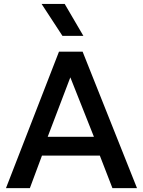

<svg xmlns="http://www.w3.org/2000/svg" viewBox="-20 -965 734 985"><path d="M10.7 0 282.6 -700H403.8L682.8 0H556.7L492.1 -166.9H195.4L133.3 0ZM224.7 -263.2H461.8L340.8 -568.2ZM300.4 -780.9 193.4 -944.8H311.9L407.8 -780.9Z"/></svg>

Font: Geologica-Sharp
Style: Regular
Weight: 100
Designer: Sindre Bremnes, Frode Helland
Foundry: Monokrom Skriftforlag AS
Version: Version 1.010;gftools[0.9.28]